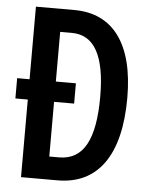

<svg xmlns="http://www.w3.org/2000/svg" viewBox="-52 -758 640 801"><g transform="rotate(5 268.0 -357.0)"><path d="M227 -714H66V-410H14V-325H66V0H219C388 0 479 -128 479 -368C479 -593 390 -714 227 -714ZM225 -618C318 -618 366 -536 366 -363C366 -185 320 -96 217 -96H176V-325H260V-410H176V-618Z"/></g></svg>

Font: Noto Sans Display Condensed Medium
Style: Regular
Weight: 500
Width: 3
Designer: Monotype Design Team
Foundry: Monotype Imaging Inc.
Version: Version 1.900